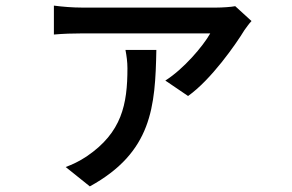

<svg xmlns="http://www.w3.org/2000/svg" viewBox="-20 -577 1040 684"><path d="M876 -502 818 -555C804 -552 770 -550 752 -550H271C239 -550 202 -553 172 -557V-454C206 -457 239 -458 271 -458H729C703 -412 634 -331 569 -290L650 -235C732 -293 820 -419 851 -470C857 -478 868 -494 876 -502ZM537 -399H427C431 -378 434 -356 434 -334C434 -205 414 -105 289 -20C262 -2 238 9 214 18L300 87C522 -35 533 -197 537 -399Z"/></svg>

Font: Source Han Sans JP Medium
Style: Regular
Weight: 500
Designer: Ryoko NISHIZUKA 西塚涼子 (kana, bopomofo & ideographs); Paul D. Hunt (Latin, Greek & Cyrillic); Sandoll Communications 산돌커뮤니
Foundry: Adobe
Version: Version 2.002;hotconv 1.0.116;makeotfexe 2.5.65601